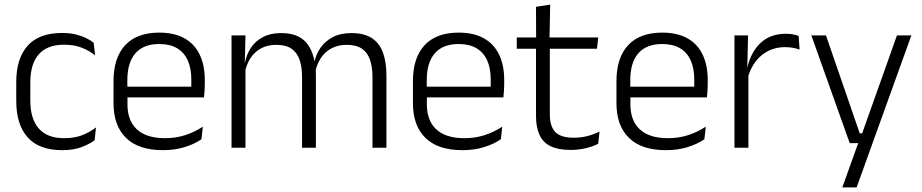

<svg xmlns="http://www.w3.org/2000/svg" viewBox="-20 -641 4000 833"><path d="M249.5 10.5Q149.5 10.5 100 -45Q50.5 -100.5 50.5 -203V-285Q50.5 -387.5 100 -442.8Q149.5 -498 249.5 -498Q282 -498 307.8 -491.8Q333.5 -485.5 353.5 -475.8Q373.5 -466 386.5 -455.5L392.5 -401Q369 -420 336.2 -433.5Q303.5 -447 257.5 -447Q184.5 -447 148 -405Q111.5 -363 111.5 -284V-204.5Q111.5 -126 148 -83.8Q184.5 -41.5 258 -41.5Q305 -41.5 338.5 -55.2Q372 -69 396.5 -88L390.5 -32.5Q369.5 -16.5 334.5 -3Q299.5 10.5 249.5 10.5Z M687 10.5Q581.5 10.5 527 -42.5Q472.5 -95.5 472.5 -193.5V-288.5Q472.5 -390.5 523.2 -445Q574 -499.5 671 -499.5Q736 -499.5 780 -475Q824 -450.5 846.2 -404.5Q868.5 -358.5 868.5 -294V-276.5Q868.5 -262 867.5 -247.5Q866.5 -233 865 -218.5H809Q810 -240.5 810 -260.2Q810 -280 810 -296.5Q810 -345.5 794.2 -379.8Q778.5 -414 747.8 -432Q717 -450 671 -450Q602.5 -450 567.5 -409.8Q532.5 -369.5 532.5 -293.5V-246L533 -238V-187.5Q533 -154 542.8 -127Q552.5 -100 572.8 -80.8Q593 -61.5 623.8 -51.5Q654.5 -41.5 695.5 -41.5Q743 -41.5 783.8 -54.8Q824.5 -68 860 -91.5L854 -37Q823 -15.5 780.5 -2.5Q738 10.5 687 10.5ZM504 -218.5V-265H851.5V-218.5Z M1596 0V-307Q1596 -350.5 1585.2 -381.8Q1574.5 -413 1550 -429.8Q1525.5 -446.5 1484 -446.5Q1446 -446.5 1417.2 -430.8Q1388.5 -415 1371 -387.5Q1353.5 -360 1347 -325.5L1335.5 -371H1344Q1350.5 -404.5 1370.2 -433.2Q1390 -462 1423.5 -479.8Q1457 -497.5 1505 -497.5Q1559.5 -497.5 1593 -475.8Q1626.5 -454 1641.5 -412.8Q1656.5 -371.5 1656.5 -313.5V0ZM984.5 0V-487.5H1045L1042 -366.5L1045 -363.5V0ZM1290.5 0V-307Q1290.5 -350 1279.8 -381.5Q1269 -413 1244.5 -429.8Q1220 -446.5 1179 -446.5Q1140 -446.5 1111.2 -430.5Q1082.5 -414.5 1065.2 -386.5Q1048 -358.5 1041.5 -322.5L1028 -367.5H1042.5Q1049 -403.5 1068 -432.8Q1087 -462 1120 -479.8Q1153 -497.5 1199.5 -497.5Q1267 -497.5 1302.2 -463Q1337.5 -428.5 1347 -360.5Q1349 -350 1349.8 -338.8Q1350.5 -327.5 1350.5 -316V0Z M1986 10.5Q1880.5 10.5 1826 -42.5Q1771.5 -95.5 1771.5 -193.5V-288.5Q1771.5 -390.5 1822.2 -445Q1873 -499.5 1970 -499.5Q2035 -499.5 2079 -475Q2123 -450.5 2145.2 -404.5Q2167.5 -358.5 2167.5 -294V-276.5Q2167.5 -262 2166.5 -247.5Q2165.5 -233 2164 -218.5H2108Q2109 -240.5 2109 -260.2Q2109 -280 2109 -296.5Q2109 -345.5 2093.2 -379.8Q2077.5 -414 2046.8 -432Q2016 -450 1970 -450Q1901.5 -450 1866.5 -409.8Q1831.5 -369.5 1831.5 -293.5V-246L1832 -238V-187.5Q1832 -154 1841.8 -127Q1851.5 -100 1871.8 -80.8Q1892 -61.5 1922.8 -51.5Q1953.5 -41.5 1994.5 -41.5Q2042 -41.5 2082.8 -54.8Q2123.5 -68 2159 -91.5L2153 -37Q2122 -15.5 2079.5 -2.5Q2037 10.5 1986 10.5ZM1803 -218.5V-265H2150.5V-218.5Z M2456 9.5Q2402.5 9.5 2369.2 -6.5Q2336 -22.5 2320.8 -55.5Q2305.5 -88.5 2305.5 -137.5V-455.5H2365.5V-144.5Q2365.5 -93 2389.2 -68.2Q2413 -43.5 2469.5 -43.5Q2499.5 -43.5 2527.8 -50.5Q2556 -57.5 2581 -70.5L2575.5 -17.5Q2552 -5 2520.5 2.2Q2489 9.5 2456 9.5ZM2222 -429.5V-478.5H2575.5L2570 -429.5ZM2306 -471.5 2305.5 -611.5 2367 -621 2364 -471.5Z M2869 10.5Q2763.5 10.5 2709 -42.5Q2654.5 -95.5 2654.5 -193.5V-288.5Q2654.5 -390.5 2705.2 -445Q2756 -499.5 2853 -499.5Q2918 -499.5 2962 -475Q3006 -450.5 3028.2 -404.5Q3050.5 -358.5 3050.5 -294V-276.5Q3050.5 -262 3049.5 -247.5Q3048.5 -233 3047 -218.5H2991Q2992 -240.5 2992 -260.2Q2992 -280 2992 -296.5Q2992 -345.5 2976.2 -379.8Q2960.5 -414 2929.8 -432Q2899 -450 2853 -450Q2784.5 -450 2749.5 -409.8Q2714.5 -369.5 2714.5 -293.5V-246L2715 -238V-187.5Q2715 -154 2724.8 -127Q2734.5 -100 2754.8 -80.8Q2775 -61.5 2805.8 -51.5Q2836.5 -41.5 2877.5 -41.5Q2925 -41.5 2965.8 -54.8Q3006.5 -68 3042 -91.5L3036 -37Q3005 -15.5 2962.5 -2.5Q2920 10.5 2869 10.5ZM2686 -218.5V-265H3033.5V-218.5Z M3223.5 -301.5 3208 -348 3223 -350Q3239 -417 3281 -455.8Q3323 -494.5 3389.5 -494.5Q3407 -494.5 3421 -491.8Q3435 -489 3445 -485L3449 -426Q3436.5 -430.5 3420.5 -433.5Q3404.5 -436.5 3385.5 -436.5Q3328.5 -436.5 3285.5 -402.2Q3242.5 -368 3223.5 -301.5ZM3166.5 0V-487.5H3225.5L3222 -341L3227 -336V0Z M3747 -62.5 3715.5 -48.5 3871.5 -487.5H3934L3696.5 172H3634.5L3711.5 -43L3737 -20H3666.5L3500 -487.5H3563.5L3710 -62.5Z"/></svg>

Font: Anek Odia Light
Style: Regular
Weight: 300
Designer: Yesha Goshar & Mahesh Sahu (Odia), Yesha Goshar (Latin)
Foundry: Ek Type
Version: Version 1.003